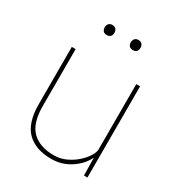

<svg xmlns="http://www.w3.org/2000/svg" viewBox="-174 -834 886 957"><g transform="rotate(30 269.0 -355.5)"><path d="M263 10Q172 10 122.5 -39Q73 -88 73 -197V-525H95V-197Q95 -99 139 -55.5Q183 -12 265 -12Q301 -12 333.5 -27Q366 -42 391 -64.5Q416 -87 430 -110Q444 -133 444 -149V-525H466V0H446L444 -102Q422 -55 372.5 -22.5Q323 10 263 10ZM344 -663Q330 -663 323 -671Q316 -679 316 -692Q316 -704 323 -712.5Q330 -721 344 -721Q357 -721 364.5 -713Q372 -705 372 -692Q372 -679 365 -671Q358 -663 344 -663ZM194 -663Q180 -663 173 -671Q166 -679 166 -692Q166 -704 173 -712.5Q180 -721 194 -721Q207 -721 214.5 -713Q222 -705 222 -692Q222 -679 215 -671Q208 -663 194 -663Z"/></g></svg>

Font: Lexend Thin
Style: Regular
Weight: 100
Designer: Bonnie Shaver-Troup, Thomas Jockin
Foundry: Lexend
Version: Version 1.007; ttfautohint (v1.8.3)